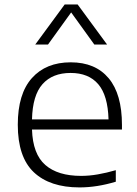

<svg xmlns="http://www.w3.org/2000/svg" viewBox="-20 -828 614 858"><path d="M335.5 9.5Q203 9.5 131.2 -58.2Q59.5 -126 59.5 -270.5Q59.5 -408.5 122.5 -479Q185.5 -549.5 296 -549.5Q406 -549.5 465.5 -478.5Q525 -407.5 525 -269.5V-249H123Q126.5 -139.5 182.5 -90.8Q238.5 -42 342.5 -42Q379 -42 417.5 -48.8Q456 -55.5 497.5 -67.5V-16Q413 9.5 335.5 9.5ZM295.5 -502Q214.5 -502 170 -452Q125.5 -402 123 -294.5H465Q462 -401.5 419 -451.8Q376 -502 295.5 -502ZM137.5 -629 269 -808H327L458.5 -629H401.5L298 -772.5L194.5 -629Z"/></svg>

Font: Encode Sans Exp Lt
Style: Regular
Weight: 300
Width: 7
Designer: Multiple Designers
Foundry: Impallari Type
Version: Version 3.002; ttfautohint (v1.8.3) -l 8 -r 50 -G 200 -x 14 